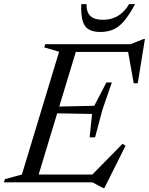

<svg xmlns="http://www.w3.org/2000/svg" viewBox="-44 -904 739 952"><path d="M249 -647.5 175.5 -669 180.5 -685H343.5L136 0H-24.5L-19.5 -16L64.5 -38.5ZM589.5 -656 624 -646.5H277.5L290 -685H603.5L668 -710.5H674.5L639 -491H619ZM467.5 28.5 414.5 0H80.5L93 -38.5H461L404.5 -29L563.5 -191L578.5 -181.5L473.5 28.5ZM427.5 -223H400.5L412.5 -339L186 -343L196 -374.5L423.5 -379.5L483.5 -495H510.5L463.5 -358.5ZM467 -806Q495.5 -806 519 -814.8Q542.5 -823.5 561.8 -840.8Q581 -858 596 -883.5H626Q597 -830 571.2 -799.8Q545.5 -769.5 517.5 -757.5Q489.5 -745.5 453 -745.5Q417 -745.5 395.5 -758.5Q374 -771.5 365.5 -801.5Q357 -831.5 359 -883.5H385Q384.5 -858.5 392.5 -841Q400.5 -823.5 418.8 -814.8Q437 -806 467 -806Z"/></svg>

Font: Newsreader 36pt
Style: Italic
Weight: 400
Italic angle: -17°
Designer: Hugues Gentile
Foundry: Production Type
Version: Version 1.003